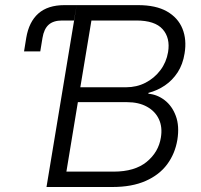

<svg xmlns="http://www.w3.org/2000/svg" viewBox="-20 -748 804 768"><path d="M76.2 -542.5 85 -596.7Q95.7 -660.6 133.5 -694.1Q171.4 -727.5 237.8 -727.5H286.6L275.9 -666H228.5Q193.8 -666 174.8 -649.2Q155.8 -632.3 149.9 -596.2L141.1 -542.5ZM166 0 286.6 -727.5H532.2Q603.5 -727.5 647.7 -702.4Q691.9 -677.2 709.7 -633.5Q727.5 -589.8 718.3 -534.2Q711.4 -490.7 690.7 -458.7Q669.9 -426.8 639.6 -406.2Q609.4 -385.7 573.7 -376.5V-373Q608.9 -370.1 638.7 -347.2Q668.5 -324.2 683.3 -284.2Q698.2 -244.1 689.5 -189Q680.2 -133.3 648.7 -90.8Q617.2 -48.3 562.5 -24.2Q507.8 0 429.7 0ZM245.6 -61.5H434.6Q519 -61.5 566.7 -100.6Q614.3 -139.6 623.5 -197.8Q630.4 -239.3 615.7 -271Q601.1 -302.7 568.1 -321Q535.2 -339.4 487.8 -339.4H291.5ZM301.3 -398.9H483.9Q526.9 -398.9 562.3 -417.2Q597.7 -435.5 621.6 -467.3Q645.5 -499 652.3 -539.6Q661.6 -596.2 630.6 -631.1Q599.6 -666 525.4 -666H345.7Z"/></svg>

Font: Inter 16pt Light
Style: Italic
Weight: 300
Italic angle: -9.3988°
Version: Version 4.001;git-66647c0bb